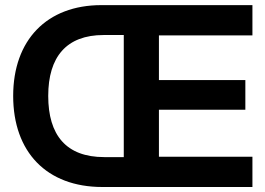

<svg xmlns="http://www.w3.org/2000/svg" viewBox="-20 -748 1061 768"><path d="M389.2 0H989.7V-121.1H615.7V-309.1H961.4V-427.7H615.7V-606.4H989.7V-727.5H385.3C167.5 -727.5 32.7 -587.9 32.7 -364.3C32.7 -140.1 166.5 0 389.2 0ZM172.9 -364.3C172.9 -520.5 245.6 -607.9 394.5 -607.9H475.1V-119.6H397C244.6 -119.6 172.9 -207.5 172.9 -364.3Z"/></svg>

Font: Raveo Display Display SemiBold
Style: Regular
Weight: 600
Designer: Jakub Foglar, Rasmus Andersson (Inter)
Foundry: Jakubfoglar.com
Version: Version 1.100;Glyphs 3.2.3 (3260)